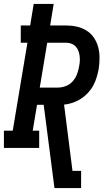

<svg xmlns="http://www.w3.org/2000/svg" viewBox="-42 -755 562 980"><path d="M236 205 181 -220H147L125 -88H158V0H-22V-88H23L98 -537H64V-625H112L130 -735H232L214 -625H295Q323 -625 350 -619Q377 -613 399.5 -599Q422 -585 437 -563Q452 -541 459 -515Q466 -489 466 -460.5Q466 -432 462 -404Q458 -383 451.5 -361Q445 -339 434 -318.5Q423 -298 406.5 -280.5Q390 -263 370.5 -250.5Q351 -238 329 -230.5Q307 -223 285 -221L328 117H372V205ZM161 -308H254Q274 -308 294.5 -316Q315 -324 329.5 -340.5Q344 -357 351.5 -377.5Q359 -398 362 -418Q365 -431 365.5 -445Q366 -459 364 -472.5Q362 -486 357 -498Q352 -510 343 -519Q334 -528 321.5 -532.5Q309 -537 295 -537H199Z"/></svg>

Font: Iosevka Curly Slab SmBdObl
Style: Regular
Weight: 600
Italic angle: -9°
Monospace: yes
Designer: Belleve Invis
Foundry: Belleve Invis
Version: Version 11.0.0; ttfautohint (v1.8.3)